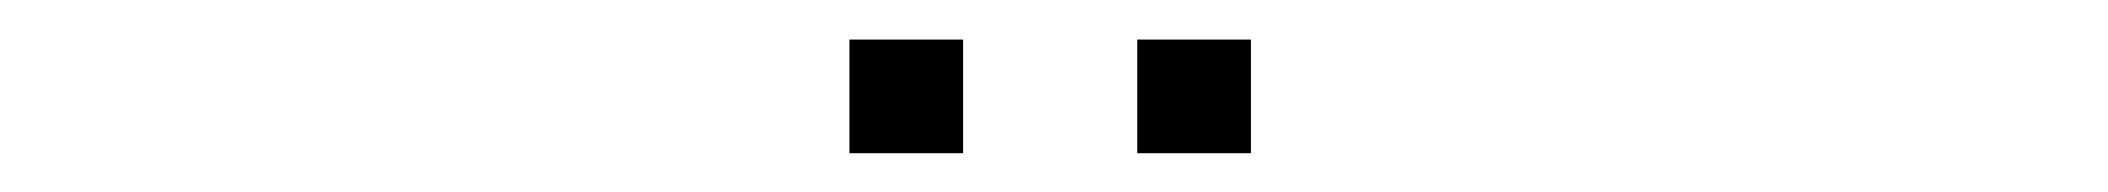

<svg xmlns="http://www.w3.org/2000/svg" viewBox="-20 -747 1087 99"><path d="M625 -726.6V-668H566.4V-726.6ZM476.6 -726.6V-668H418V-726.6Z"/></svg>

Font: 和音 by 宁静之雨，公众号njzyshare
Style: Regular
Weight: 400
Designer: Steve Matteson
Foundry: Ascender Corporation
Version: Version 6.00;June 8, 2018;FontCreator 11.0.0.2388 32-bit